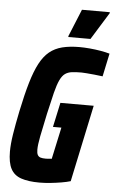

<svg xmlns="http://www.w3.org/2000/svg" viewBox="-60 -927 596 976"><g transform="rotate(5 238.5 -439.0)"><path d="M179 8Q122 8 85.5 -4.5Q49 -17 32.5 -48.5Q16 -80 16 -136Q16 -174 24 -225Q32 -276 46 -344Q64 -431 82 -492Q100 -553 121 -592.5Q142 -632 169.5 -654.5Q197 -677 234.5 -686.5Q272 -696 323 -696Q346 -696 374.5 -693.5Q403 -691 429.5 -686.5Q456 -682 477 -676L452 -558Q431 -561 409.5 -563Q388 -565 370.5 -566.5Q353 -568 344 -568Q315 -568 295 -565.5Q275 -563 260.5 -553Q246 -543 234.5 -519Q223 -495 212.5 -453Q202 -411 187 -344Q171 -270 162.5 -226Q154 -182 154 -158Q154 -140 159 -131Q164 -122 174 -119Q184 -116 200 -116Q207 -116 213 -116.5Q219 -117 223.5 -117.5Q228 -118 231 -118L266 -280H223L250 -405H420L337 -13Q317 -7 290 -2.5Q263 2 234.5 5Q206 8 179 8ZM261 -742V-747L318 -886H460V-881L374 -742Z"/></g></svg>

Font: Saira Condensed ExtraBold
Style: Italic
Weight: 800
Width: 3
Italic angle: -12°
Designer: Hector Gatti with collaboration of the Omnibus-Type team
Foundry: Omnibus-Type
Version: Version 1.101